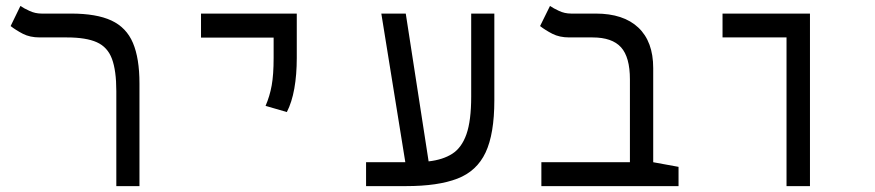

<svg xmlns="http://www.w3.org/2000/svg" viewBox="-20 -632 2970 652"><path d="M453.6 -348.6V0H375V-322.3Q375 -392.6 360.1 -432.4Q345.2 -472.2 308.8 -488.5Q272.5 -504.9 207 -504.9H115.2Q81.5 -504.9 57.6 -517.3Q33.7 -529.8 16.1 -543.5L49.3 -611.8Q60.5 -604 80.1 -595Q99.6 -585.9 121.1 -585.9H221.2Q307.6 -585.9 358.4 -562.3Q409.2 -538.6 431.4 -486.3Q453.6 -434.1 453.6 -348.6Z M954.1 -251.5 881.8 -272.5Q896 -305.2 902.6 -341.8Q909.2 -378.4 909.2 -435.1V-504.4H662.6V-585.9H987.8V-435.1Q987.8 -378.4 979.5 -331.5Q971.2 -284.7 954.1 -251.5Z M1223.1 0V-81.1H1356.4L1274.9 -585.9H1357.9L1435.5 -84Q1483.9 -89.4 1515.9 -109.9Q1547.9 -130.4 1564 -176.3Q1580.1 -222.2 1580.1 -303.7V-585.9H1658.7V-291.5Q1658.7 -177.2 1628.9 -114Q1599.1 -50.8 1533.2 -25.4Q1467.3 0 1358.9 0Z M2284.2 -65.4V0H1818.4V-81.1H2119.1V-362.3Q2119.1 -438 2088.9 -471.4Q2058.6 -504.9 1992.2 -504.9H1913.1Q1879.9 -504.9 1855.7 -517.3Q1831.5 -529.8 1814 -543.5L1847.7 -611.8Q1858.9 -604 1878.2 -595Q1897.5 -585.9 1919.4 -585.9H2002.9Q2097.2 -585.9 2147.7 -538.3Q2198.2 -490.7 2198.2 -400.9V-81.1Z M2650.9 0V-504.9H2433.6V-585.9H2730.5V0Z"/></svg>

Font: Cascadia Code PL SemiLight
Style: Regular
Weight: 350
Monospace: yes
Designer: Aaron Bell
Foundry: Saja Typeworks
Version: Version 2404.023; ttfautohint (v1.8.4)